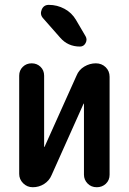

<svg xmlns="http://www.w3.org/2000/svg" viewBox="-20 -785 540 805"><path d="M184.6 -764.6Q219.7 -764.6 250.5 -748Q281.2 -731.4 298.8 -701.2L338.9 -632.8Q346.7 -619.1 338.9 -604.5Q331.1 -589.8 315.4 -589.8Q264.6 -589.8 232.4 -627L160.2 -709Q146.5 -724.6 154.8 -744.6Q163.1 -764.6 184.6 -764.6ZM117.2 0Q93.8 0 77.1 -16.6Q60.5 -33.2 60.5 -55.7V-467.8Q60.5 -490.2 75.7 -504.9Q90.8 -519.5 112.8 -519.5Q134.8 -519.5 149.9 -504.9Q165 -490.2 165 -467.8V-169.9Q165 -168.9 166 -168.9Q167 -168.9 167 -169.9L300.8 -467.8Q310.5 -492.2 333.5 -505.9Q356.4 -519.5 381.8 -519.5Q406.2 -519.5 422.9 -503.4Q439.5 -487.3 439.5 -462.9V-52.7Q439.5 -29.3 423.8 -14.6Q408.2 0 385.7 0Q362.3 0 347.2 -15.6Q332 -31.2 332 -52.7V-349.6Q332 -350.6 331.1 -350.6Q330.1 -350.6 330.1 -349.6L196.3 -50.8Q186.5 -27.3 165 -13.7Q143.6 0 117.2 0Z"/></svg>

Font: Rounded-X Mgen+ 2m medium
Style: Regular
Weight: 500
Designer: [Source Han Sans]
Ryoko NISHIZUKA  (kana & ideographs); Paul D. Hunt (Latin, Greek & Cyrillic); Wenlong ZHANG  (bopomofo
Version: Version 1.059.20150602